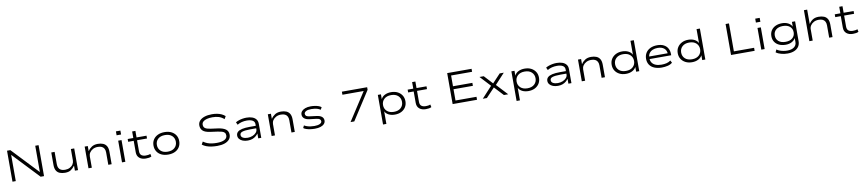

<svg xmlns="http://www.w3.org/2000/svg" viewBox="46 -2415 19318 4304"><g transform="rotate(-10 9705.0 -262.5)"><path d="M135 0V-705H210L775 -108H777V-705H853V0H776L213 -595H210V0Z M1332 8Q1265 8 1213.5 -12Q1162 -32 1133.5 -80Q1105 -128 1105 -209V-494H1181V-214Q1181 -163 1199 -128.5Q1217 -94 1252.5 -76Q1288 -58 1343 -58Q1406 -58 1453.5 -83Q1501 -108 1526 -148.5Q1551 -189 1551 -234V-494H1627V0H1556V-111H1551Q1516 -60 1466.5 -26Q1417 8 1332 8Z M1865 0V-494H1936V-381H1940Q1972 -432 2026.5 -467.5Q2081 -503 2163 -503Q2232 -503 2283.5 -482Q2335 -461 2363.5 -413Q2392 -365 2392 -283V0H2316V-280Q2316 -332 2297.5 -366.5Q2279 -401 2243.5 -418.5Q2208 -436 2153 -436Q2089 -436 2041.5 -410.5Q1994 -385 1967.5 -345Q1941 -305 1941 -258V0Z M2614 -619V-708H2716V-619ZM2628 0V-494H2704V0Z M3171 8Q3080 8 3025 -38Q2970 -84 2970 -170V-430H2844V-494H2972V-643H3046V-494H3273V-430H3046V-179Q3046 -114 3082.5 -86.5Q3119 -59 3181 -59Q3210 -59 3235 -62.5Q3260 -66 3286 -77L3299 -16Q3276 -3 3242.5 2.5Q3209 8 3171 8Z M3682 8Q3592 8 3526 -24Q3460 -56 3424 -114Q3388 -172 3388 -248Q3388 -324 3424 -381Q3460 -438 3526 -470.5Q3592 -503 3681 -503Q3772 -503 3837 -470.5Q3902 -438 3938 -381Q3974 -324 3974 -248Q3974 -172 3938.5 -114Q3903 -56 3837.5 -24Q3772 8 3682 8ZM3680 -58Q3783 -58 3840 -111.5Q3897 -165 3897 -248Q3897 -331 3840 -383.5Q3783 -436 3681 -436Q3578 -436 3521.5 -383.5Q3465 -331 3465 -248Q3465 -165 3522 -111.5Q3579 -58 3680 -58Z M4799 8Q4730 8 4666.5 -1Q4603 -10 4550 -30.5Q4497 -51 4457 -82L4492 -145Q4538 -112 4586.5 -93.5Q4635 -75 4688 -68Q4741 -61 4800 -61Q4908 -61 4971.5 -93Q5035 -125 5035 -189Q5035 -231 5013.5 -254Q4992 -277 4953 -288Q4914 -299 4859 -307L4693 -330Q4576 -346 4527 -392.5Q4478 -439 4478 -514Q4478 -576 4518 -620.5Q4558 -665 4630 -689Q4702 -713 4799 -713Q4862 -713 4916.5 -702.5Q4971 -692 5016 -671Q5061 -650 5097 -618L5061 -555Q5006 -604 4943 -624Q4880 -644 4798 -644Q4726 -644 4671 -629.5Q4616 -615 4585.5 -587Q4555 -559 4555 -516Q4555 -464 4591 -437.5Q4627 -411 4711 -399L4873 -377Q4994 -361 5053 -317.5Q5112 -274 5112 -193Q5112 -131 5074 -86Q5036 -41 4966 -16.5Q4896 8 4799 8Z M5492 8Q5428 8 5379 -11Q5330 -30 5302 -64Q5274 -98 5274 -142Q5274 -192 5308 -224Q5342 -256 5411 -271.5Q5480 -287 5587 -287H5739V-230H5592Q5524 -230 5477.5 -224.5Q5431 -219 5403 -209Q5375 -199 5363 -182.5Q5351 -166 5351 -143Q5351 -99 5393.5 -76.5Q5436 -54 5501 -54Q5559 -54 5610 -74.5Q5661 -95 5692 -130.5Q5723 -166 5723 -207V-325Q5723 -382 5675.5 -410Q5628 -438 5542 -438Q5484 -438 5428.5 -424Q5373 -410 5327 -381L5300 -441Q5333 -461 5373.5 -474.5Q5414 -488 5458.5 -495.5Q5503 -503 5548 -503Q5622 -503 5678 -483Q5734 -463 5766 -422.5Q5798 -382 5798 -319V0H5729V-110V-111Q5709 -82 5676.5 -54Q5644 -26 5598 -9Q5552 8 5492 8Z M6034 0V-494H6105V-381H6109Q6141 -432 6195.5 -467.5Q6250 -503 6332 -503Q6401 -503 6452.5 -482Q6504 -461 6532.5 -413Q6561 -365 6561 -283V0H6485V-280Q6485 -332 6466.5 -366.5Q6448 -401 6412.5 -418.5Q6377 -436 6322 -436Q6258 -436 6210.5 -410.5Q6163 -385 6136.5 -345Q6110 -305 6110 -258V0Z M7019 8Q6963 8 6913.5 0.5Q6864 -7 6824 -20Q6784 -33 6761 -53L6788 -108Q6817 -90 6854 -78Q6891 -66 6933.5 -60Q6976 -54 7020 -54Q7096 -54 7141.5 -75.5Q7187 -97 7187 -133Q7187 -163 7163.5 -181.5Q7140 -200 7081 -206L6936 -223Q6859 -232 6817.5 -266.5Q6776 -301 6776 -357Q6776 -398 6803.5 -430.5Q6831 -463 6883.5 -483Q6936 -503 7013 -503Q7060 -503 7106.5 -495.5Q7153 -488 7191 -474.5Q7229 -461 7250 -440L7219 -387Q7193 -407 7159 -418.5Q7125 -430 7087 -435Q7049 -440 7011 -440Q6932 -440 6891.5 -416.5Q6851 -393 6851 -360Q6851 -328 6873.5 -310Q6896 -292 6950 -286L7092 -268Q7177 -259 7219.5 -226Q7262 -193 7262 -135Q7262 -93 7232 -60Q7202 -27 7147.5 -9.5Q7093 8 7019 8Z M7830 0 8269 -678 8275 -635H7757V-705H8332V-646L7915 0Z M8538 180V-494H8609V-385H8610Q8636 -442 8697.5 -472.5Q8759 -503 8839 -503Q8925 -503 8988.5 -470Q9052 -437 9087.5 -380Q9123 -323 9123 -247Q9123 -172 9087.5 -114.5Q9052 -57 8988.5 -24.5Q8925 8 8839 8Q8760 8 8700 -22Q8640 -52 8614 -106V180ZM8829 -57Q8930 -57 8987.5 -110.5Q9045 -164 9045 -248Q9045 -331 8988 -384.5Q8931 -438 8829 -438Q8728 -438 8670.5 -384.5Q8613 -331 8613 -248Q8613 -164 8670.5 -110.5Q8728 -57 8829 -57Z M9544 8Q9453 8 9398 -38Q9343 -84 9343 -170V-430H9217V-494H9345V-643H9419V-494H9646V-430H9419V-179Q9419 -114 9455.5 -86.5Q9492 -59 9554 -59Q9583 -59 9608 -62.5Q9633 -66 9659 -77L9672 -16Q9649 -3 9615.5 2.5Q9582 8 9544 8Z M10154 0V-705H10709V-637H10231V-392H10672V-324H10231V-68H10709V0Z M10840 0 11092 -274 11093 -234 10852 -494H10949L11130 -298H11128L11312 -494H11405L11167 -236V-271L11419 0H11321L11127 -208H11130L10933 0Z M11578 180V-494H11649V-385H11650Q11676 -442 11737.5 -472.5Q11799 -503 11879 -503Q11965 -503 12028.5 -470Q12092 -437 12127.5 -380Q12163 -323 12163 -247Q12163 -172 12127.5 -114.5Q12092 -57 12028.5 -24.5Q11965 8 11879 8Q11800 8 11740 -22Q11680 -52 11654 -106V180ZM11869 -57Q11970 -57 12027.5 -110.5Q12085 -164 12085 -248Q12085 -331 12028 -384.5Q11971 -438 11869 -438Q11768 -438 11710.5 -384.5Q11653 -331 11653 -248Q11653 -164 11710.5 -110.5Q11768 -57 11869 -57Z M12552 8Q12488 8 12439 -11Q12390 -30 12362 -64Q12334 -98 12334 -142Q12334 -192 12368 -224Q12402 -256 12471 -271.5Q12540 -287 12647 -287H12799V-230H12652Q12584 -230 12537.5 -224.5Q12491 -219 12463 -209Q12435 -199 12423 -182.5Q12411 -166 12411 -143Q12411 -99 12453.5 -76.5Q12496 -54 12561 -54Q12619 -54 12670 -74.5Q12721 -95 12752 -130.5Q12783 -166 12783 -207V-325Q12783 -382 12735.5 -410Q12688 -438 12602 -438Q12544 -438 12488.5 -424Q12433 -410 12387 -381L12360 -441Q12393 -461 12433.5 -474.5Q12474 -488 12518.5 -495.5Q12563 -503 12608 -503Q12682 -503 12738 -483Q12794 -463 12826 -422.5Q12858 -382 12858 -319V0H12789V-110V-111Q12769 -82 12736.5 -54Q12704 -26 12658 -9Q12612 8 12552 8Z M13094 0V-494H13165V-381H13169Q13201 -432 13255.5 -467.5Q13310 -503 13392 -503Q13461 -503 13512.5 -482Q13564 -461 13592.5 -413Q13621 -365 13621 -283V0H13545V-280Q13545 -332 13526.5 -366.5Q13508 -401 13472.5 -418.5Q13437 -436 13382 -436Q13318 -436 13270.5 -410.5Q13223 -385 13196.5 -345Q13170 -305 13170 -258V0Z M14101 8Q14016 8 13952.5 -24.5Q13889 -57 13853 -114Q13817 -171 13817 -247Q13817 -323 13853 -380Q13889 -437 13952.5 -470Q14016 -503 14100 -503Q14180 -503 14240 -472.5Q14300 -442 14326 -388V-705H14402V0H14331V-109Q14303 -54 14242 -23Q14181 8 14101 8ZM14111 -57Q14212 -57 14269.5 -110Q14327 -163 14327 -247Q14327 -331 14269.5 -384.5Q14212 -438 14111 -438Q14010 -438 13952.5 -384.5Q13895 -331 13895 -247Q13895 -163 13952 -110Q14009 -57 14111 -57Z M14915 8Q14821 8 14749 -21.5Q14677 -51 14638.5 -108Q14600 -165 14600 -245Q14600 -321 14635.5 -379Q14671 -437 14738 -470Q14805 -503 14897 -503Q14986 -503 15046.5 -471.5Q15107 -440 15138 -383.5Q15169 -327 15169 -250V-227H14653V-285H15126L15100 -262Q15100 -350 15045.5 -396Q14991 -442 14897 -442Q14833 -442 14783.5 -421Q14734 -400 14705 -359Q14676 -318 14676 -258V-248Q14676 -186 14705 -143.5Q14734 -101 14789 -79Q14844 -57 14922 -57Q14981 -57 15034.5 -69.5Q15088 -82 15129 -114L15157 -60Q15118 -24 15052.5 -8Q14987 8 14915 8Z M15605 8Q15520 8 15456.5 -24.5Q15393 -57 15357 -114Q15321 -171 15321 -247Q15321 -323 15357 -380Q15393 -437 15456.5 -470Q15520 -503 15604 -503Q15684 -503 15744 -472.5Q15804 -442 15830 -388V-705H15906V0H15835V-109Q15807 -54 15746 -23Q15685 8 15605 8ZM15615 -57Q15716 -57 15773.5 -110Q15831 -163 15831 -247Q15831 -331 15773.5 -384.5Q15716 -438 15615 -438Q15514 -438 15456.5 -384.5Q15399 -331 15399 -247Q15399 -163 15456 -110Q15513 -57 15615 -57Z M16491 0V-705H16568V-69H17028V0Z M17166 -619V-708H17268V-619ZM17180 0V-494H17256V0Z M17748 188Q17675 188 17604 169.5Q17533 151 17485 115L17513 55Q17546 79 17585 93Q17624 107 17666 114.5Q17708 122 17750 122Q17850 122 17906.5 80Q17963 38 17963 -34V-125H17962Q17937 -76 17878 -44.5Q17819 -13 17740 -13Q17654 -13 17590 -42.5Q17526 -72 17490 -127Q17454 -182 17454 -258Q17454 -332 17490 -387.5Q17526 -443 17590 -473Q17654 -503 17739 -503Q17819 -503 17879 -471Q17939 -439 17964 -386V-494H18036V-42Q18036 29 18002 80Q17968 131 17903 159.5Q17838 188 17748 188ZM17747 -78Q17847 -78 17904.5 -127Q17962 -176 17962 -258Q17962 -341 17904.5 -389.5Q17847 -438 17747 -438Q17647 -438 17589.5 -389.5Q17532 -341 17532 -258Q17532 -176 17589.5 -127Q17647 -78 17747 -78Z M18274 0V-705H18348L18349 -382H18353Q18383 -433 18436.5 -468Q18490 -503 18572 -503Q18641 -503 18692.5 -482.5Q18744 -462 18772.5 -414Q18801 -366 18801 -283V0H18725V-280Q18725 -332 18706.5 -366.5Q18688 -401 18652.5 -418.5Q18617 -436 18562 -436Q18498 -436 18450.5 -410.5Q18403 -385 18376.5 -345Q18350 -305 18350 -258V0Z M19266 8Q19175 8 19120 -38Q19065 -84 19065 -170V-430H18939V-494H19067V-643H19141V-494H19368V-430H19141V-179Q19141 -114 19177.5 -86.5Q19214 -59 19276 -59Q19305 -59 19330 -62.5Q19355 -66 19381 -77L19394 -16Q19371 -3 19337.5 2.5Q19304 8 19266 8Z"/></g></svg>

Font: Nunito Sans 7pt Expanded Light
Style: Regular
Weight: 300
Width: 7
Designer: Vernon Adams
Foundry: Vernon Adams
Version: Version 3.101;gftools[0.9.27]